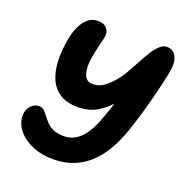

<svg xmlns="http://www.w3.org/2000/svg" viewBox="-130 -831 914 956"><g transform="rotate(20 327.5 -353.0)"><path d="M252 9Q199 9 157 -6Q115 -21 86.5 -45.5Q58 -70 45.5 -100Q33 -130 38 -159Q40 -173 48 -186Q56 -199 69 -207.5Q82 -216 99 -216Q115 -216 125.5 -206Q136 -196 146.5 -181.5Q157 -167 171 -152.5Q185 -138 207 -127.5Q229 -117 262 -117Q302 -117 331.5 -138Q361 -159 381.5 -193.5Q402 -228 416 -268Q425 -291 436.5 -326Q448 -361 460 -400.5Q472 -440 483 -477Q494 -514 503 -544Q512 -574 516 -588L526 -459Q491 -407 455 -365.5Q419 -324 377 -300.5Q335 -277 281 -277Q219 -277 182 -302Q145 -327 127.5 -370.5Q110 -414 109.5 -470Q109 -526 121 -587Q128 -621 142 -650Q156 -679 177.5 -697Q199 -715 229 -715Q261 -715 277 -696Q293 -677 287 -649Q284 -633 278.5 -613Q273 -593 268 -567Q263 -544 259.5 -517Q256 -490 259 -465.5Q262 -441 274 -425.5Q286 -410 312 -410Q340 -410 365 -426.5Q390 -443 412.5 -469Q435 -495 453 -526Q471 -557 486 -585Q504 -620 521.5 -648Q539 -676 557.5 -693.5Q576 -711 595 -711Q631 -711 646 -679.5Q661 -648 650 -593Q644 -563 633.5 -518Q623 -473 609 -421Q595 -369 579.5 -318Q564 -267 548 -226Q531 -181 505.5 -139Q480 -97 444.5 -63.5Q409 -30 361.5 -10.5Q314 9 252 9Z"/></g></svg>

Font: Shantell Sans
Style: Bold Italic
Weight: 700
Italic angle: -11°
Designer: Stephen Nixon, Anya Danilova, Shantell Martin
Foundry: Arrow Type
Version: Version 1.011;[c5ecc13dd]